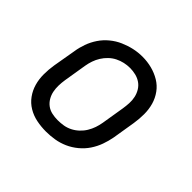

<svg xmlns="http://www.w3.org/2000/svg" viewBox="-135 -701 869 869"><g transform="rotate(45 300.0 -266.5)"><path d="M253 8Q222 8 192.5 2Q163 -4 138 -19Q113 -34 96 -57.5Q79 -81 71 -109Q63 -137 63 -168Q63 -199 68 -230L87 -340Q91 -367 100.5 -393.5Q110 -420 126 -444Q142 -468 165 -487Q188 -506 214.5 -517.5Q241 -529 268 -535Q295 -541 323 -541Q354 -541 383 -533.5Q412 -526 437 -511Q462 -496 479 -472.5Q496 -449 504 -421Q512 -393 512 -362Q512 -331 507 -300L489 -190Q484 -163 474.5 -136.5Q465 -110 449 -86Q433 -62 410 -43Q387 -24 361 -12.5Q335 -1 307.5 3.5Q280 8 253 8ZM254 -66Q273 -66 291 -69Q309 -72 326 -80.5Q343 -89 357.5 -102.5Q372 -116 382 -132.5Q392 -149 398 -166.5Q404 -184 407 -202L425 -312Q428 -331 429 -350Q430 -369 426 -387Q422 -405 412.5 -420.5Q403 -436 388.5 -446Q374 -456 356 -460.5Q338 -465 319 -465Q301 -465 283 -461Q265 -457 248 -448.5Q231 -440 217 -426.5Q203 -413 193 -397Q183 -381 177 -363.5Q171 -346 168 -328L150 -218Q147 -199 146.5 -180Q146 -161 149.5 -143.5Q153 -126 162 -110.5Q171 -95 185 -84.5Q199 -74 217 -70Q235 -66 254 -66Z"/></g></svg>

Font: Iosevka Slab Extended Oblique
Style: Regular
Weight: 400
Width: 7
Italic angle: -9°
Monospace: yes
Designer: Belleve Invis
Foundry: Belleve Invis
Version: Version 11.1.0; ttfautohint (v1.8.3)